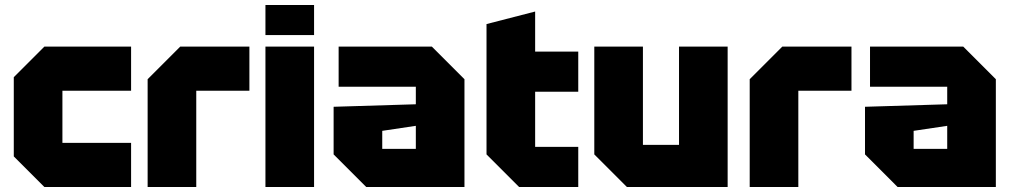

<svg xmlns="http://www.w3.org/2000/svg" viewBox="-20 -746 4037 766"><path d="M35 -122V-438L157 -560H503V-384H229V-176H503V0H157Z M569 0V-430L699 -560H975V-384H763V0Z M1039 0V-560H1233V0ZM1039 -606V-726H1233V-606Z M1311 -130V-320L1639 -330V-400H1331V-560H1703L1833 -430V0H1441ZM1505 -224V-152H1639V-244Z M1921 -650 2115 -700V-540H2287V-380H2115V-160H2287V0H2051L1921 -130Z M2883 -560V0H2481L2351 -130V-560H2545V-168H2689V-560Z M2971 0V-430L3101 -560H3377V-384H3165V0Z M3431 -130V-320L3759 -330V-400H3451V-560H3823L3953 -430V0H3561ZM3625 -224V-152H3759V-244Z"/></svg>

Font: Tektur ExtraBold
Style: Regular
Weight: 800
Designer: Adam Jagosz
Foundry: Adam Jagosz
Version: Version 1.005;gftools[0.9.30]